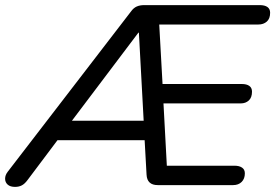

<svg xmlns="http://www.w3.org/2000/svg" viewBox="-49 -725 1078 752"><path d="M10 7Q-9 7 -19 -2Q-29 -11 -29 -25Q-29 -39 -19 -52L464 -680Q474 -694 486.5 -699.5Q499 -705 516 -705H968Q988 -705 998.5 -697.5Q1009 -690 1009 -675Q1009 -652 996 -640.5Q983 -629 963 -629H545L573 -659L589 -371L558 -396H898Q917 -396 927.5 -388.5Q938 -381 938 -366Q938 -343 925.5 -331.5Q913 -320 894 -320H563L590 -344L606 -47L575 -76H869Q888 -76 899 -68.5Q910 -61 910 -46Q910 -25 897.5 -12.5Q885 0 864 0H569Q527 0 525 -41L516 -203L545 -176H155L195 -201L59 -20Q48 -5 36.5 1Q25 7 10 7ZM493 -597 216 -230 211 -252H535L515 -228L495 -597Z"/></svg>

Font: Nunito Medium
Style: Italic
Weight: 500
Designer: Vernon Adams
Foundry: Vernon Adams
Version: Version 3.601